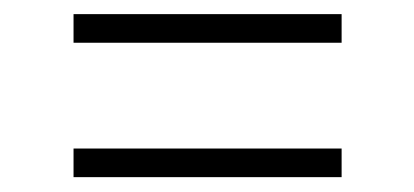

<svg xmlns="http://www.w3.org/2000/svg" viewBox="-20 -512 572 265"><path d="M81.5 -453V-492.5H451.5V-453ZM81.5 -267.5V-307H451.5V-267.5Z"/></svg>

Font: Encode Sans SC Condensed Thin ExtraLight
Style: Regular
Weight: 250
Version: Version 3.002